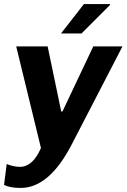

<svg xmlns="http://www.w3.org/2000/svg" viewBox="-25 -740 624 947"><path d="M277 -190H283L435 -511H579L329 -28Q218 187 77 187Q24 187 -5 172L8 69Q19 74 37.5 78.5Q56 83 73 83Q137 83 177 -10L55 -511H210ZM518 -720V-716L377 -575H276L389 -720Z"/></svg>

Font: Chivo
Style: Bold Italic
Weight: 700
Italic angle: -8.05°
Designer: Hector Gatti
Foundry: Omnibus-Type
Version: Version 1.007